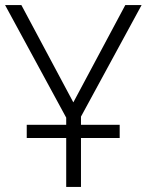

<svg xmlns="http://www.w3.org/2000/svg" viewBox="-20 -734 576 754"><path d="M240 0V-192H85V-244H240V-272L0 -714H64L268 -332L472 -714H536L298 -276V-244H450V-192H298V0Z"/></svg>

Font: RS Noto Sans Light
Style: Regular
Weight: 300
Designer: Monotype Design Team
Foundry: Monotype Imaging Inc.
Version: Version 3.10